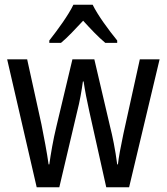

<svg xmlns="http://www.w3.org/2000/svg" viewBox="-20 -786 699 806"><path d="M369 -766H288C267 -722 223 -662 187 -616V-606H236C264 -629 296 -664 329 -699C361 -664 392 -631 422 -606H472V-616C437 -659 391 -721 369 -766ZM355 -318 426 0H522L650 -537H567L498 -224C487 -172 478 -124 475 -96H472C464 -158 452 -216 442 -255L376 -537H284L217 -256C203 -199 193 -139 187 -96H184C177 -147 165 -208 154 -264L94 -537H10L134 0H229L304 -318C315 -360 323 -407 328 -444H331C336 -409 345 -362 355 -318Z"/></svg>

Font: Noto Sans Gurmukhi UI Condensed
Style: Regular
Weight: 400
Width: 3
Designer: Jelle Bosma - Monotype Design Team
Foundry: Monotype Imaging Inc.
Version: Version 2.004